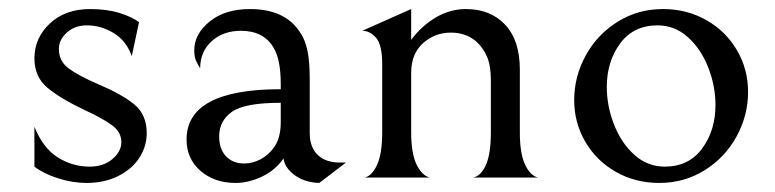

<svg xmlns="http://www.w3.org/2000/svg" viewBox="-20 -392 1712 424"><path d="M56 -24V-112Q75 -65 107.5 -44.5Q140 -24 178 -24Q209 -24 228.5 -41Q248 -58 248 -78Q248 -100 228 -115Q208 -130 167 -149Q114 -174 85 -198Q56 -222 56 -263Q56 -308 90 -340Q124 -372 179 -372Q217 -372 245 -363Q273 -354 287 -343L271 -268Q259 -302 231 -319Q203 -336 172 -336Q145 -336 127.5 -320Q110 -304 110 -284Q110 -257 131.5 -241Q153 -225 197 -206Q249 -184 276.5 -161.5Q304 -139 304 -98Q304 -69 288 -44Q272 -19 241.5 -3.5Q211 12 171 12Q141 12 109 2Q77 -8 56 -24Z M606 -42Q588 -16 558.5 -2Q529 12 500 12Q454 12 423 -14.5Q392 -41 392 -84Q392 -195 600 -195V-206Q600 -261 584 -287Q562 -324 512 -324Q473 -324 447.5 -301Q422 -278 422 -241Q416 -251 412.5 -259Q409 -267 409 -281Q409 -317 443 -344.5Q477 -372 532 -372Q610 -372 643 -320Q654 -304 659 -280Q664 -256 664 -217V-98Q664 -67 681.5 -50Q699 -33 731 -33H744L685 12Q653 11 631 -5Q609 -21 606 -42ZM464 -91Q464 -63 479 -47Q494 -31 519 -31Q538 -31 555 -40Q572 -49 584 -65Q600 -86 600 -122V-165Q520 -165 492 -145Q464 -125 464 -91Z M1009 -372Q1063 -372 1095.5 -337.5Q1128 -303 1128 -238V-99Q1128 -53 1139.5 -28.5Q1151 -4 1168 0H1024Q1041 -2 1052.5 -26.5Q1064 -51 1064 -100V-214Q1064 -248 1055 -268Q1046 -288 1031 -301Q1008 -320 976 -320Q940 -320 914 -296.5Q888 -273 888 -231V-100Q888 -53 900 -28.5Q912 -4 929 0H785Q801 -3 812.5 -27.5Q824 -52 824 -100V-251Q824 -293 810.5 -308.5Q797 -324 780 -324L888 -372V-304Q911 -335 942.5 -353.5Q974 -372 1009 -372Z M1432 -336Q1379 -336 1349.5 -296Q1320 -256 1320 -200Q1320 -158 1336 -117Q1352 -76 1381 -50Q1410 -24 1448 -24Q1501 -24 1530.5 -64Q1560 -104 1560 -160Q1560 -202 1544 -243Q1528 -284 1499 -310Q1470 -336 1432 -336ZM1444 -372Q1497 -372 1540 -347.5Q1583 -323 1607.5 -281Q1632 -239 1632 -189Q1632 -137 1606.5 -90.5Q1581 -44 1536 -16Q1491 12 1436 12Q1383 12 1340 -12.5Q1297 -37 1272.5 -79Q1248 -121 1248 -171Q1248 -223 1273.5 -269.5Q1299 -316 1344 -344Q1389 -372 1444 -372Z"/></svg>

Font: BellefairVN
Style: Regular
Weight: 400
Designer: Nick Shinn, Liron Lavi Turkenic
Foundry: Shinntype
Version: Version 1.003